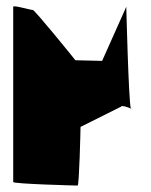

<svg xmlns="http://www.w3.org/2000/svg" viewBox="-20 -576 469 596"><path d="M21 -11C21 -5 217 0 221 0C226 0 230 -176 230 -182L356 -245C356 -250 379 -243 386 -239C379 -268 372 -555 372 -555L297 -387L214 -389C212 -392 88 -545 82 -545C74 -545 21 -561 21 -555ZM386 -239C386 -237 386 -237 387 -237C389 -237 388 -237 386 -239Z"/></svg>

Font: Ampere
Style: SCUltCnd
Weight: 400
Version: Version 1